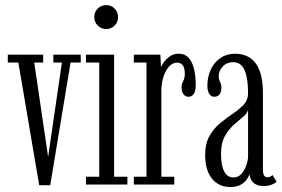

<svg xmlns="http://www.w3.org/2000/svg" viewBox="-20 -744 1138 774"><path d="M138 2.5 54 -492H11.5V-523.5H154V-492H118L174 -111.5L229.5 -492H195V-523.5H305.5V-492H264.5L182.5 2.5Z M326.5 0V-31.5H380V-492H326.5V-523.5H440V-31.5H493.5V0ZM409 -627Q388 -627 374 -641Q360 -655 360 -675Q360 -695.5 374 -709.5Q388 -723.5 409 -723.5Q428 -723.5 442 -709.5Q456 -695.5 456 -675Q456 -655 442 -641Q428 -627 409 -627Z M519.5 0V-31.5H570.5V-492H519.5V-523.5H626.5L629 -472.5Q630 -478 639 -491.2Q648 -504.5 663.5 -516Q679 -527.5 701.5 -527.5Q725.5 -527.5 740.5 -510.8Q755.5 -494 762.2 -465.5Q769 -437 769 -401Q769 -377.5 761.5 -365.8Q754 -354 740 -354Q727.5 -354 719.8 -363.8Q712 -373.5 712 -392Q712 -403 715.5 -410Q719 -417 722 -425.2Q725 -433.5 725 -447Q725 -470.5 716.5 -481Q708 -491.5 694.5 -491.5Q675 -491.5 660.5 -474.8Q646 -458 638.2 -432.2Q630.5 -406.5 630.5 -379.5V-31.5H682.5V0Z M907.5 10Q878.5 10 855.8 -4.5Q833 -19 820 -47.8Q807 -76.5 807 -119Q807 -165.5 824.5 -196Q842 -226.5 867.8 -247.8Q893.5 -269 919.2 -286.2Q945 -303.5 962.5 -322.2Q980 -341 980 -367.5Q980 -406 974.2 -434.2Q968.5 -462.5 955.5 -478Q942.5 -493.5 920 -493.5Q894.5 -493.5 878 -476.2Q861.5 -459 861.5 -437Q861.5 -426 864.5 -419.8Q867.5 -413.5 870 -407.2Q872.5 -401 872.5 -389.5Q872.5 -374 865.2 -364Q858 -354 844 -354Q830.5 -354 823.2 -366Q816 -378 816 -398.5Q816 -435 830 -464.2Q844 -493.5 869.2 -510.5Q894.5 -527.5 928 -527.5Q962 -527.5 987 -511.5Q1012 -495.5 1026 -460.2Q1040 -425 1040 -367.5V-63.5Q1040 -43.5 1044.5 -36.5Q1049 -29.5 1058 -29.5Q1066 -29.5 1071 -32.5Q1076 -35.5 1078.5 -38.5L1095 -11.5Q1089 -5 1074.8 0.5Q1060.5 6 1042 6Q1025 6 1012.8 0Q1000.5 -6 993.8 -16.8Q987 -27.5 986 -41.5Q983 -32.5 974.5 -20.2Q966 -8 949.8 1Q933.5 10 907.5 10ZM921 -28.5Q940.5 -28.5 953.5 -43.5Q966.5 -58.5 973.2 -78.5Q980 -98.5 980 -114V-303Q978.5 -289 962 -275Q945.5 -261 924.2 -242.5Q903 -224 887 -195.8Q871 -167.5 871 -124.5Q871 -77.5 883.8 -53Q896.5 -28.5 921 -28.5Z"/></svg>

Font: Imbue Light
Style: Regular
Weight: 300
Designer: Tyler Finck
Foundry: Etcetera Type Company
Version: Version 1.102